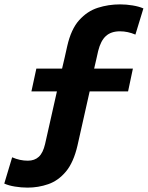

<svg xmlns="http://www.w3.org/2000/svg" viewBox="-72 -722 676 877"><path d="M54 135Q25 135 -3.8 130.2Q-32.5 125.5 -52.5 116.5L-16.5 -3.5Q18.5 12 55 12Q86 12 105.2 -5.8Q124.5 -23.5 134 -64.5L161 -184.5Q174.5 -244 188 -304.5H71.5L94 -408.5H211.5L223.5 -459.5Q229 -485 235 -511Q252.5 -588.5 289.5 -629.8Q326.5 -671 375 -686.5Q423.5 -702 476.5 -702Q505 -702 533.8 -697.2Q562.5 -692.5 583 -683.5L546.5 -564Q511.5 -579 476 -579Q435.5 -579 411.8 -557.5Q388 -536 376.5 -489.5Q372.5 -471.5 367.5 -449.5Q362 -427.5 358 -408.5H535L513 -304.5H337.5Q310.5 -186 282 -57.5Q264 20 229 61.8Q194 103.5 148.5 119.2Q103 135 54 135Z"/></svg>

Font: Heraclito
Style: Bold Italic
Weight: 700
Italic angle: -12°
Designer: Kostas Bartsokas (font) & Cristiano Sobral (main changes)
Foundry: Kostas Bartsokas (font) & Cristiano Sobral (main changes)
Version: Version 1.00;July 8, 2020;FontCreator 13.0.0.2655 64-bit